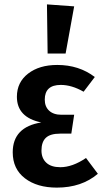

<svg xmlns="http://www.w3.org/2000/svg" viewBox="-20 -840 472 875"><path d="M194 -820 318 -811 279 -596H197ZM241 -544Q340 -544 412 -489L361 -422Q307 -453 257 -453Q184 -453 184 -386Q184 -354 204 -335.5Q224 -317 260 -317H318L305 -231H254Q209 -231 189 -212Q169 -193 169 -154Q169 -119 191 -98.5Q213 -78 255 -78Q310 -78 372 -120L426 -48Q352 15 239 15Q149 15 93.5 -27.5Q38 -70 38 -146Q38 -261 168 -282Q57 -305 57 -399Q57 -465 108 -504.5Q159 -544 241 -544Z"/></svg>

Font: Fira Sans Condensed Medium
Style: Regular
Weight: 500
Width: 3
Designer: Carrois Corporate & Edenspiekermann AG
Foundry: Carrois Corporate GbR & Edenspiekermann AG
Version: Version 4.203;PS 004.203;hotconv 1.0.88;makeotf.lib2.5.64775